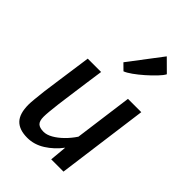

<svg xmlns="http://www.w3.org/2000/svg" viewBox="-260 -990 1102 1102"><g transform="rotate(45 291.0 -438.5)"><path d="M181 10Q116 10 83.8 -23.2Q51.5 -56.5 51.5 -130.5Q51.5 -146 54.5 -177Q57.5 -208 62.5 -251Q68.5 -294.5 76 -347.8Q83.5 -401 91.2 -455.5Q99 -510 105.5 -557H214Q212.5 -547.5 208.5 -519.5Q204.5 -491.5 199.2 -453.8Q194 -416 188.5 -376.2Q183 -336.5 178.5 -302.8Q174 -269 171.5 -250Q167 -212.5 164.5 -185.5Q162 -158.5 162 -142Q162 -107.5 176.5 -94Q191 -80.5 223 -80.5Q248 -80.5 276.8 -96.8Q305.5 -113 333.8 -140.8Q362 -168.5 384.5 -202.5L432 -557H540L465.5 0H366L375.5 -104Q337.5 -53.5 287.2 -21.8Q237 10 181 10ZM302 -650.5 265 -687 417 -887 490 -814.5Q481.5 -798 458 -773.2Q434.5 -748.5 405 -722.5Q375.5 -696.5 347.8 -676.8Q320 -657 302 -650.5Z"/></g></svg>

Font: Merriweather Sans Italic
Style: Regular
Weight: 400
Italic angle: -7.5°
Designer: Eben Sorkin
Foundry: Eben Sorkin
Version: Version 1.008; ttfautohint (v1.7.19-72a1) -l 8 -r 50 -G 200 